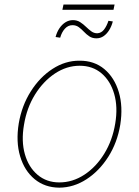

<svg xmlns="http://www.w3.org/2000/svg" viewBox="-20 -824 619 855"><path d="M244.1 11.7Q179.7 11.2 134.3 -26.1Q88.9 -63.5 69.6 -128.2Q50.3 -192.9 63.5 -274.4Q77.1 -354 117.2 -417.2Q157.2 -480.5 214.1 -517.3Q271 -554.2 334 -553.7Q399.4 -554.2 444.6 -516.4Q489.7 -478.5 509 -414.1Q528.3 -349.6 515.6 -268.6Q502.4 -189 462.2 -125.7Q421.9 -62.5 365 -25.6Q308.1 11.2 244.1 11.7ZM244.1 -11.7Q303.2 -11.7 355.5 -45.9Q407.7 -80.1 444.3 -139.6Q481 -199.2 493.2 -274.4Q505.4 -347.7 488.5 -405.8Q471.7 -463.9 431.9 -497.6Q392.1 -531.2 335 -531.2Q276.9 -531.2 224.6 -496.6Q172.4 -461.9 135.7 -402.6Q99.1 -343.3 86.9 -268.6Q74.2 -195.3 90.8 -137.2Q107.4 -79.1 147.5 -45.4Q187.5 -11.7 244.1 -11.7ZM462.9 -731.4 482.4 -728.5Q476.6 -706.5 466.1 -689.7Q455.6 -672.9 441.4 -663.1Q427.2 -653.3 409.2 -653.3Q391.1 -653.3 377.9 -662.1Q364.7 -670.9 353.8 -682.6Q342.8 -694.3 330.8 -703.1Q318.8 -711.9 302.7 -711.9Q283.2 -711.9 269 -696.3Q254.9 -680.7 248 -656.2L227.5 -659.2Q233.4 -681.6 244.9 -698.5Q256.3 -715.3 271.7 -724.9Q287.1 -734.4 304.7 -734.4Q323.2 -734.4 337.2 -725.3Q351.1 -716.3 362.8 -704.8Q374.5 -693.4 386.5 -684.6Q398.4 -675.8 413.1 -675.8Q431.2 -676.8 443.1 -692.1Q455.1 -707.5 462.9 -731.4ZM490.2 -803.7 485.4 -780.3H257.8L262.7 -803.7Z"/></svg>

Font: Inter Tight Thin
Style: Italic
Weight: 250
Italic angle: -9.39999°
Designer: Rasmus Andersson
Foundry: rsms
Version: Version 3.004